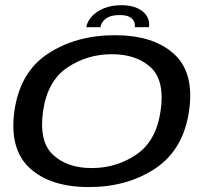

<svg xmlns="http://www.w3.org/2000/svg" viewBox="-20 -734 836 758"><path d="M331 4.5Q483 4.5 593.5 -69.2Q704 -143 726.5 -296.5Q748 -447.5 666.8 -521.2Q585.5 -595 433.5 -595Q281 -595 170 -522.5Q59 -450 37 -296.5Q16 -145.5 97.2 -70.5Q178.5 4.5 331 4.5ZM342.5 -70.5Q245.5 -70.5 189.2 -123Q133 -175.5 150 -295.5Q167.5 -415 246 -467.5Q324.5 -520 421.5 -520Q518.5 -520 575 -468Q631.5 -416 614 -295.5Q596.5 -176.5 517.8 -123.5Q439 -70.5 342.5 -70.5ZM460 -713.5Q420.5 -713.5 390.8 -701.5Q361 -689.5 342.8 -669.5Q324.5 -649.5 320.5 -626.5H376.5Q378.5 -639 387 -650Q395.5 -661 411.2 -667.8Q427 -674.5 453 -674.5Q477 -674.5 490.2 -667.8Q503.5 -661 508.8 -650Q514 -639 512 -626.5H568Q572 -649.5 560.2 -669.5Q548.5 -689.5 522.8 -701.5Q497 -713.5 460 -713.5Z"/></svg>

Font: Anybody Expanded
Style: Italic
Weight: 400
Width: 7
Italic angle: -10°
Version: Version 1.113;gftools[0.9.25]